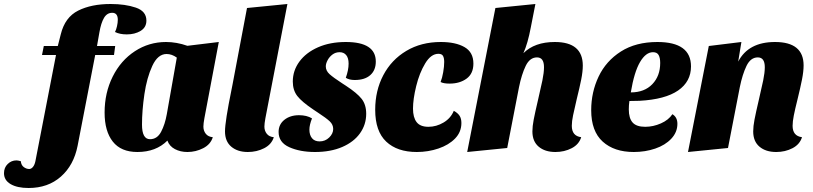

<svg xmlns="http://www.w3.org/2000/svg" viewBox="-185 -740 4064 960"><path d="M-103 62Q-95 62 -81 66Q-79 86 -66 95.5Q-53 105 -39 105Q-29 105 -20.5 95Q-12 85 -8 66L95 -465H25L34 -510H104L119 -569Q140 -654 206 -687Q272 -720 368 -720Q441 -720 494 -702Q547 -684 547 -637Q547 -603 518 -585.5Q489 -568 449 -568Q414 -568 390 -580Q396 -591 400 -609Q404 -627 404 -641Q404 -676 376 -676Q350 -676 335 -650.5Q320 -625 312 -578L300 -510H391L385 -465H291L203 -11Q184 86 119.5 143Q55 200 -42 200Q-99 200 -132 180.5Q-165 161 -165 126Q-165 98 -146.5 80Q-128 62 -103 62Z M832 -107Q832 -86 844 -71Q856 -56 879 -54Q868 -18 831 1Q794 20 752 20Q717 20 689.5 5.5Q662 -9 652 -37Q595 20 502 20Q420 20 379 -32Q338 -84 338 -177Q338 -276 378.5 -357Q419 -438 489.5 -484Q560 -530 645 -530Q698 -530 752 -511L909 -530L837 -149Q832 -122 832 -107ZM648 -470Q604 -470 576.5 -410.5Q549 -351 537 -269Q525 -187 525 -117Q525 -44 565 -44Q601 -44 620.5 -81Q640 -118 649 -169L699 -452Q674 -470 648 -470Z M1137 -107Q1137 -86 1149 -71Q1161 -56 1184 -54Q1173 -18 1136 1Q1099 20 1054 20Q1003 20 971.5 -6.5Q940 -33 940 -83Q940 -132 973 -294L977 -314L1050 -700L1252 -720L1142 -149Q1137 -122 1137 -107Z M1406 -176Q1390 -186 1382 -192Q1324 -231 1301.5 -260Q1279 -289 1279 -332Q1279 -387 1312 -432Q1345 -477 1405 -503.5Q1465 -530 1544 -530Q1694 -530 1694 -432Q1694 -389 1666.5 -364.5Q1639 -340 1589 -340Q1561 -340 1544 -351Q1558 -390 1558 -422Q1558 -450 1546 -464.5Q1534 -479 1513 -479Q1493 -479 1477.5 -467.5Q1462 -456 1453 -439Q1444 -422 1444 -408Q1444 -386 1463 -369Q1482 -352 1525 -324L1545 -311Q1600 -275 1623 -246Q1646 -217 1646 -171Q1646 -117 1615 -73.5Q1584 -30 1526 -5Q1468 20 1390 20Q1315 20 1261.5 -4Q1208 -28 1208 -80Q1208 -118 1237 -141Q1266 -164 1310 -164Q1349 -164 1375 -148Q1362 -115 1362 -92Q1362 -65 1375 -49Q1388 -33 1413 -33Q1441 -33 1461 -52.5Q1481 -72 1481 -95Q1481 -117 1463.5 -133.5Q1446 -150 1406 -176Z M2182 -422Q2182 -372 2148 -347Q2114 -322 2063 -322Q2032 -322 2018 -330Q2026 -350 2031 -379Q2036 -408 2036 -430Q2036 -450 2030 -460.5Q2024 -471 2007 -471Q1970 -471 1941 -423Q1912 -375 1896 -309.5Q1880 -244 1880 -197Q1880 -153 1898 -129.5Q1916 -106 1957 -106Q1997 -106 2033 -127.5Q2069 -149 2084 -186Q2104 -175 2113 -161Q2122 -147 2122 -125Q2122 -80 2090.5 -47.5Q2059 -15 2007.5 2.5Q1956 20 1899 20Q1801 20 1746 -32Q1691 -84 1691 -191Q1691 -287 1731.5 -364Q1772 -441 1846.5 -485.5Q1921 -530 2019 -530Q2093 -530 2137.5 -504.5Q2182 -479 2182 -422Z M2432 -474Q2488 -530 2589 -530Q2729 -530 2729 -412Q2729 -382 2721 -342Q2713 -302 2699 -246Q2687 -195 2680.5 -164Q2674 -133 2674 -111Q2674 -60 2721 -54Q2710 -18 2673.5 1Q2637 20 2592 20Q2540 20 2508.5 -6.5Q2477 -33 2477 -83Q2477 -108 2483.5 -142Q2490 -176 2505 -240Q2519 -299 2527 -338Q2535 -377 2535 -404Q2535 -453 2500 -453Q2464 -453 2443.5 -410.5Q2423 -368 2410 -304L2351 0L2151 20L2292 -700L2492 -720L2469 -603Q2454 -523 2432 -474Z M3270 -408Q3270 -332 3205.5 -287.5Q3141 -243 3013 -236Q2997 -235 2962 -235Q2959 -214 2959 -193Q2959 -149 2978 -127.5Q2997 -106 3041 -106Q3081 -106 3119.5 -123Q3158 -140 3177 -169Q3202 -154 3202 -121Q3202 -79 3171.5 -46.5Q3141 -14 3091 3Q3041 20 2984 20Q2886 20 2828.5 -32Q2771 -84 2771 -189Q2771 -279 2808 -357Q2845 -435 2919.5 -482.5Q2994 -530 3102 -530Q3270 -530 3270 -408ZM2969 -278Q3037 -278 3076.5 -319Q3116 -360 3116 -425Q3116 -451 3108 -465Q3100 -479 3080 -479Q3044 -479 3015 -429.5Q2986 -380 2969 -278Z M3690 -530Q3833 -530 3833 -413Q3833 -383 3825 -342.5Q3817 -302 3803 -245Q3790 -193 3784 -162.5Q3778 -132 3778 -111Q3778 -60 3825 -54Q3814 -18 3777.5 1Q3741 20 3696 20Q3644 20 3612.5 -6.5Q3581 -33 3581 -83Q3581 -108 3587.5 -142Q3594 -176 3609 -240Q3623 -299 3631 -338Q3639 -377 3639 -404Q3639 -453 3604 -453Q3568 -453 3547.5 -410.5Q3527 -368 3514 -304L3455 0L3255 20L3359 -510L3522 -530L3506 -432Q3557 -530 3690 -530Z"/></svg>

Font: Sansita ExtraBold Italic
Style: Regular
Weight: 800
Italic angle: -11°
Designer: Pablo Cosgaya
Foundry: Omnibus-Type
Version: Version 1.006